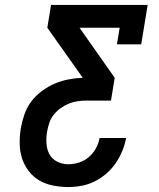

<svg xmlns="http://www.w3.org/2000/svg" viewBox="-20 -755 640 775"><path d="M256 0Q225 0 194.5 -6Q164 -12 139 -26.5Q114 -41 96 -64.5Q78 -88 69 -116Q60 -144 59.5 -175Q59 -206 64 -237Q69 -265 78.5 -293Q88 -321 106 -345Q124 -369 149 -387.5Q174 -406 201 -417.5Q228 -429 256.5 -434.5Q285 -440 314 -441L171 -643L186 -735H576L550 -576H452L463 -643H301L443 -441L428 -349H330Q312 -349 294 -346.5Q276 -344 258.5 -337Q241 -330 225 -318.5Q209 -307 197 -292Q185 -277 179 -259Q173 -241 170 -223Q166 -200 167.5 -176Q169 -152 179.5 -132.5Q190 -113 211 -102.5Q232 -92 256 -92Q277 -92 299 -99Q321 -106 338.5 -121Q356 -136 367 -156Q378 -176 382 -198H489Q484 -171 473.5 -145.5Q463 -120 447 -96.5Q431 -73 409 -54Q387 -35 361.5 -22.5Q336 -10 309 -5Q282 0 256 0Z"/></svg>

Font: Iosevka Curly Slab SmBdExObl
Style: Regular
Weight: 600
Width: 7
Italic angle: -9°
Monospace: yes
Designer: Belleve Invis
Foundry: Belleve Invis
Version: Version 11.1.0; ttfautohint (v1.8.3)